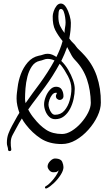

<svg xmlns="http://www.w3.org/2000/svg" viewBox="-20 -744 620 1089"><path d="M34 113Q27 113 25 104L26 105Q25 94 22 85.5Q19 77 19 66Q19 37 27.5 14.5Q36 -8 49 -32Q60 -51 69.5 -69Q79 -87 90 -104Q83 -124 78.5 -144.5Q74 -165 74 -185Q74 -203 76 -218Q78 -233 80 -249Q84 -285 98 -323Q112 -361 137.5 -390.5Q163 -420 200 -428Q213 -430 225 -434.5Q237 -439 250 -439Q264 -439 276 -434Q288 -429 300 -421Q311 -443 320 -465.5Q329 -488 335 -511Q309 -543 293.5 -573Q278 -603 279 -652Q279 -663 284.5 -680Q290 -697 300.5 -710.5Q311 -724 326 -724Q343 -723 355.5 -702Q368 -681 375 -655.5Q382 -630 382 -615Q382 -570 373 -526L375 -523Q384 -510 394.5 -500.5Q405 -491 412 -480Q419 -470 428.5 -461.5Q438 -453 448 -442Q504 -385 528.5 -313.5Q553 -242 552 -162Q552 -126 533 -85.5Q514 -45 481.5 -8.5Q449 28 410 50.5Q371 73 330 73Q259 73 211 41.5Q163 10 127 -37Q114 -53 104 -72Q96 -59 88.5 -46.5Q81 -34 74 -20Q63 1 52 20.5Q41 40 41 65Q41 75 41.5 83Q42 91 44 102V104Q44 113 34 113ZM346 -557V-558Q346 -573 349 -588Q352 -603 352 -616Q352 -628 349.5 -646Q347 -664 341.5 -678.5Q336 -693 326 -693Q318 -693 315 -685Q312 -677 312 -667Q312 -657 311 -651Q311 -618 321 -597Q331 -576 346 -557ZM332 16Q358 16 386.5 -1.5Q415 -19 439.5 -46.5Q464 -74 479.5 -104.5Q495 -135 495 -161Q494 -232 473.5 -293Q453 -354 408 -401Q392 -417 382 -437.5Q372 -458 361 -477Q354 -457 345.5 -437.5Q337 -418 328 -399H327Q350 -377 367 -348Q384 -319 394 -290.5Q404 -262 404 -240Q404 -213 397.5 -183Q391 -153 377.5 -127Q364 -101 343 -84.5Q322 -68 293 -68Q273 -68 259 -81.5Q245 -95 237.5 -114.5Q230 -134 230 -152Q230 -171 239 -194.5Q248 -218 263.5 -235Q279 -252 298 -252Q321 -252 330.5 -235.5Q340 -219 340 -199Q340 -189 333.5 -183Q327 -177 319 -177Q311 -177 304 -183Q297 -189 297 -199Q297 -205 301 -211.5Q305 -218 298 -218Q285 -218 275.5 -206Q266 -194 260.5 -178.5Q255 -163 255 -150Q255 -142 259.5 -128Q264 -114 272.5 -103.5Q281 -93 292 -93Q325 -93 345.5 -117Q366 -141 375.5 -175.5Q385 -210 385 -240Q385 -275 365.5 -312Q346 -349 326 -374L318 -382Q299 -347 278 -314Q257 -281 235 -251Q212 -219 187.5 -187.5Q163 -156 140 -123Q155 -94 174 -72Q205 -32 241.5 -8Q278 16 332 16ZM125 -159Q145 -188 165.5 -216Q186 -244 207 -272Q228 -301 249 -333.5Q270 -366 289 -401Q270 -410 250 -410Q239 -410 228 -405.5Q217 -401 206 -399Q178 -393 161 -368Q144 -343 135.5 -309.5Q127 -276 124.5 -242.5Q122 -209 122 -185Q122 -171 125 -159ZM241 325Q235 325 235 319Q235 314 240 312Q252 306 267.5 290Q283 274 296 255Q309 236 313 222Q306 229 300.5 231Q295 233 282 233Q269 233 259.5 221.5Q250 210 250 200Q250 184 265.5 168.5Q281 153 297 155Q326 157 333 174Q340 191 340 204Q340 223 324 248Q308 273 286 294Q264 315 246 324Q244 325 241 325Z"/></svg>

Font: Ruge Boogie
Style: Regular
Weight: 400
Designer: Robert E. Leuschke
Foundry: Robert E. Leuschke
Version: Version 1.010; ttfautohint (v1.8.3)